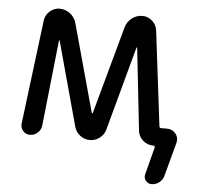

<svg xmlns="http://www.w3.org/2000/svg" viewBox="-50 -598 814 788"><g transform="rotate(5 357.0 -204.5)"><path d="M333 -131.8Q333 -130.9 335 -130.9Q336.9 -130.9 336.9 -131.8L436.5 -494.1Q443.4 -517.6 462.4 -532.2Q481.4 -546.9 505.9 -546.9Q528.3 -546.9 545.9 -531.2Q563.5 -515.6 566.4 -493.2L614.3 -101.6Q615.2 -94.7 623 -94.7H647.5Q668.9 -94.7 682.6 -77.1Q691.4 -65.4 691.4 -51.8Q691.4 -45.9 689.5 -39.1L652.3 99.6Q647.5 116.2 633.8 127Q620.1 137.7 602.5 137.7Q587.9 137.7 578.6 126Q569.3 114.3 573.2 99.6L602.5 -13.7Q603.5 -15.6 601.6 -18.1Q599.6 -20.5 597.7 -20.5H595.7Q571.3 -20.5 552.7 -37.1Q534.2 -53.7 532.2 -78.1L495.1 -415Q495.1 -416 493.7 -416Q492.2 -416 492.2 -415L398.4 -69.3Q392.6 -47.9 374.5 -34.2Q356.4 -20.5 334.5 -20.5Q312.5 -20.5 294.4 -34.2Q276.4 -47.9 270.5 -69.3L175.8 -416Q175.8 -417 174.3 -417Q172.9 -417 172.9 -416L134.8 -62.5Q132.8 -44.9 119.1 -32.7Q105.5 -20.5 87.9 -20.5Q70.3 -20.5 59.6 -33.2Q49.8 -43.9 49.8 -57.6Q49.8 -59.6 49.8 -62.5L103.5 -493.2Q106.4 -515.6 124 -531.2Q141.6 -546.9 164.1 -546.9Q188.5 -546.9 207.5 -532.2Q226.6 -517.6 233.4 -494.1Z"/></g></svg>

Font: Gen Jyuu Gothic P Regular
Style: Regular
Weight: 400
Designer: [Source Han Sans]
Ryoko NISHIZUKA  (kana & ideographs); Paul D. Hunt (Latin, Greek & Cyrillic); Wenlong ZHANG  (bopomofo
Version: Version 1.002.20150607